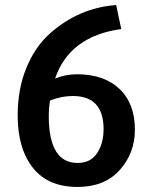

<svg xmlns="http://www.w3.org/2000/svg" viewBox="-20 -722 606 760"><path d="M514 -209Q514 -116 454 -49Q394 18 287 18Q170 18 110 -58Q50 -134 50 -265Q50 -370 84.5 -453.5Q119 -537 176.5 -588.5Q234 -640 300.5 -668.5Q367 -697 440 -702Q443 -688 449.5 -656Q456 -624 460 -607Q255 -579 198 -411Q239 -428 285 -428Q392 -428 453 -370Q514 -312 514 -209ZM390 -211Q390 -342 268 -342Q223 -342 178 -324Q173 -294 173 -257Q175 -77 287 -77Q339 -77 364.5 -116Q390 -155 390 -211Z"/></svg>

Font: Repo
Style: DemiBold
Weight: 600
Designer: Stefan Peev
Foundry: Context Ltd
Version: Version 001.000